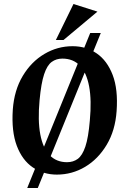

<svg xmlns="http://www.w3.org/2000/svg" viewBox="-20 -858 642 960"><path d="M116.1 82 431.1 -693H483.9L168.9 82ZM264.1 15Q197.1 15 144.2 -20.9Q91.3 -56.8 64 -129Q36.8 -201.3 44 -310Q51.1 -407.3 93.8 -478.4Q136.4 -549.5 201.9 -588.2Q267.5 -627 342.9 -627Q410.9 -627 463.3 -591.1Q515.7 -555.2 543.3 -483.3Q570.9 -411.4 563 -302Q556.2 -205.4 513.4 -133.9Q470.6 -62.5 405.6 -23.8Q340.5 15 264.1 15ZM315.1 -47Q346.1 -47 368.9 -63.6Q391.6 -80.3 406.8 -125.1Q421.9 -169.9 429.1 -254.9Q438.6 -356.9 425.6 -426.1Q412.6 -495.3 379.1 -530.1Q345.5 -565 291.9 -565Q261.4 -565 238.5 -548.4Q215.6 -531.7 200.7 -486.9Q185.7 -442.1 177.9 -357.1Q168.4 -255.1 181.4 -186.2Q194.4 -117.4 228.2 -82.2Q262 -47 315.1 -47ZM259.3 -657.9 347.4 -838 467.2 -799.9 297.4 -657.9Z"/></svg>

Font: Ancizar Serif Light
Style: Italic
Weight: 300
Italic angle: -4°
Designer: Cesar Puertas, Viviana Monsalve, Julian Moncada, Julian Prieto, Jose Castro, Felipe Aragon, Mariel Hernandez, Sara Alarc
Version: Version 8.100